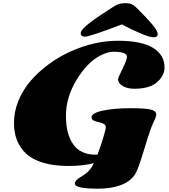

<svg xmlns="http://www.w3.org/2000/svg" viewBox="-20 -1020 1039 1180"><path d="M760.3 -670.4Q760.3 -702.1 677.7 -702.1Q642.6 -702.1 598.9 -679.9Q555.2 -657.7 517.6 -618.2Q480 -578.6 450.2 -528.8Q385.3 -421.4 385.3 -308.3Q385.3 -195.3 430.4 -132.3Q475.6 -69.3 567.4 -69.3Q575.2 -69.3 579.1 -69.8Q598.6 -119.6 614.5 -173.3Q630.4 -227.1 630.4 -239Q630.4 -251 616.7 -258.8Q603 -266.6 586.4 -269.5Q542.5 -277.3 542.5 -298.3Q542.5 -325.7 612.8 -340.3Q683.1 -355 780.5 -355Q877.9 -355 909.2 -345.9Q940.4 -336.9 940.4 -316.4Q940.4 -302.2 923.3 -268.6Q906.2 -234.9 867.2 -105.5Q828.1 23.9 810.5 50.8Q781.7 95.2 722.9 117.4Q664.1 139.6 585 139.6Q439.9 139.6 439.9 108.9Q439.9 88.4 476.6 67.4Q518.6 43 539.6 13.2Q548.3 0 556.6 -17.1Q489.7 0 401.4 0Q313 0 246.8 -19.3Q180.7 -38.6 141.6 -74.7Q65.9 -144.5 65.9 -264.2Q65.9 -334.5 93.8 -401.9Q121.6 -469.2 168.9 -523.9Q216.3 -578.6 279.3 -625Q342.3 -671.4 412.1 -703.1Q560.1 -769.5 704.6 -769.5Q849.1 -769.5 920.2 -726.1Q991.2 -682.6 991.2 -604.5Q991.2 -559.1 950.7 -519.5Q904.8 -474.6 806.6 -474.6Q773.4 -474.6 750 -483.9Q705.6 -501.5 705.6 -534.2Q705.6 -541.5 732.9 -597.2Q760.3 -652.8 760.3 -670.4ZM729 -870.1Q531.7 -794.4 499.5 -794.4Q489.7 -794.4 482.9 -800.3Q476.1 -806.2 476.1 -816.4Q476.1 -836.9 528.8 -877.7Q581.5 -918.5 679.2 -980Q698.7 -992.2 713.1 -996.3Q727.5 -1000.5 752 -1000.5Q776.4 -1000.5 791 -993.2Q805.7 -985.8 819.3 -972.2Q883.3 -908.7 916.3 -869.4Q949.2 -830.1 949.2 -810.5Q949.2 -791 926 -791Q902.8 -791 862.8 -807.1Q793.9 -835 729 -870.1Z"/></svg>

Font: Sonsie One
Style: Regular
Weight: 400
Designer: Riccardo De Franceschi
Foundry: Sorkin Type Co
Version: Version 1.003